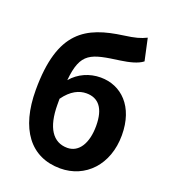

<svg xmlns="http://www.w3.org/2000/svg" viewBox="-151 -937 933 1059"><g transform="rotate(20 315.5 -407.5)"><path d="M191 -313C191 -325 191 -336 191 -346C233 -405 279 -425 321 -425C391 -425 432 -378 432 -274C432 -172 391 -106 323 -106C239 -106 191 -176 191 -313ZM325 14C472 14 583 -100 583 -274C583 -443 486 -534 365 -534C300 -534 238 -507 196 -457C212 -627 270 -636 435 -659C483 -666 532 -677 561 -700L533 -829C498 -812 470 -804 404 -795C194 -766 51 -694 51 -347C51 -119 150 14 325 14Z"/></g></svg>

Font: Source Han Sans JP
Style: Bold
Weight: 700
Designer: Ryoko NISHIZUKA 西塚涼子 (kana, bopomofo & ideographs); Paul D. Hunt (Latin, Greek & Cyrillic); Sandoll Communications 산돌커뮤니
Foundry: Adobe
Version: Version 2.002;hotconv 1.0.116;makeotfexe 2.5.65601